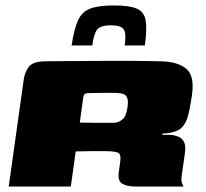

<svg xmlns="http://www.w3.org/2000/svg" viewBox="-20 -685 756 705"><path d="M333 -130Q333 -130 319.5 -130Q306 -130 288.5 -129.5Q271 -129 258 -129L240 0H12L67 -392Q71 -421 86.5 -440.5Q102 -460 150 -460Q165 -460 199.5 -460.5Q234 -461 279 -461Q324 -461 373 -461.5Q422 -462 466.5 -461.5Q511 -461 544 -460.5Q577 -460 589 -459Q643 -454 668.5 -428Q694 -402 685 -337Q676 -274 667 -249Q658 -224 641 -211Q631 -204 614 -199.5Q597 -195 577 -195L576 -190Q585 -190 596 -190Q607 -190 615 -189Q640 -184 649.5 -173Q659 -162 660 -147Q661 -132 658 -116L648 -46Q644 -21 648.5 -11Q653 -1 654 0H481Q447 0 429.5 -10Q412 -20 416 -51L421 -88Q426 -119 413 -124.5Q400 -130 366 -130ZM273 -235Q280 -235 297 -234.5Q314 -234 334.5 -234Q355 -234 372.5 -234Q390 -234 397 -234Q414 -234 429 -246Q444 -258 448 -291Q452 -314 446.5 -327Q441 -340 424 -342Q414 -344 396 -344Q378 -344 358.5 -344Q339 -344 323 -343.5Q307 -343 300 -343Q299 -343 293.5 -341Q288 -339 286 -330ZM398 -665Q456 -665 483 -653Q510 -641 515 -609Q520 -577 512 -518H438Q444 -560 435 -576Q426 -592 388 -592Q348 -592 336 -575.5Q324 -559 319 -518H243Q252 -579 266.5 -610.5Q281 -642 311.5 -653.5Q342 -665 398 -665Z"/></svg>

Font: Genos Thin Black
Style: Italic
Weight: 900
Italic angle: -8°
Version: Version 1.010